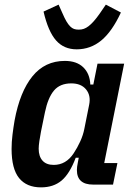

<svg xmlns="http://www.w3.org/2000/svg" viewBox="-20 -797 577 829"><path d="M382 0Q312 0 312 -63Q312 -76 316 -95L320 -116H307Q281 -47 246 -17.5Q211 12 157 12Q95 12 62.5 -28Q30 -68 30 -154Q30 -184 34 -216Q38 -248 43 -277Q66 -401 120 -467.5Q174 -534 260 -534Q311 -534 339.5 -506.5Q368 -479 370 -432H383L401 -522H516L430 -93H487L468 0ZM212 -85Q265 -85 298 -135Q314 -159 326.5 -186.5Q339 -214 344 -240L365 -345Q373 -385 351.5 -411Q330 -437 288 -437Q239 -437 213 -406Q187 -375 174 -312L157 -229Q153 -209 150 -188Q147 -167 147 -155Q147 -122 163.5 -103.5Q180 -85 212 -85ZM311 -584Q256 -584 222 -622.5Q188 -661 168 -747L233 -777L250 -739Q259 -718 267 -704.5Q275 -691 283 -683Q291 -675 299.5 -672Q308 -669 320 -669Q332 -669 342 -672.5Q352 -676 362.5 -684Q373 -692 385 -705.5Q397 -719 411 -739L437 -777L502 -743Q464 -661 417.5 -622.5Q371 -584 311 -584Z"/></svg>

Font: IBM Plex Sans Cond SmBld
Style: Italic
Weight: 600
Width: 3
Italic angle: -11°
Designer: Mike Abbink, Paul van der Laan, Pieter van Rosmalen
Foundry: Bold Monday
Version: Version 1.3